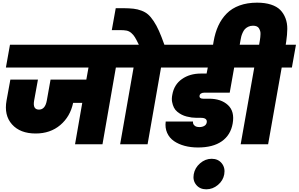

<svg xmlns="http://www.w3.org/2000/svg" viewBox="-20 -1073 2221 1428"><path d="M23.9 -570.8 54.2 -740.2H948.2L918 -570.8H841.8L742.2 0H538.1L591.8 -308.1H523.9Q502.4 -205.6 428.2 -142.8Q354 -80.1 245.1 -80.1Q129.9 -80.1 69.3 -147.9Q8.8 -215.8 28.8 -326.2L57.1 -481H262.2L233.9 -325.2Q221.7 -257.8 270 -257.8Q315.9 -257.8 328.1 -325.2L356 -481H622.1L638.2 -570.8Z M1077.6 0H873.5L973.6 -570.8H896.5L926.8 -740.2H1012.7Q994.6 -777.8 983.4 -796.1Q972.2 -814.5 956.1 -828.1Q939.9 -841.8 921.1 -845.5Q902.3 -849.1 870.6 -849.1H811.5L840.8 -1012.2H896.5Q941.9 -1011.7 972.4 -1008.3Q1002.9 -1004.9 1032.2 -993.9Q1061.5 -982.9 1081.5 -965.3Q1101.6 -947.8 1122.8 -916Q1144 -884.3 1162.4 -843Q1180.7 -801.8 1202.6 -740.2H1283.7L1253.4 -570.8H1177.7Z M1234.4 -570.8 1263.7 -740.2H1845.7L1816.4 -570.8H1721.7L1688.5 -383.8H1499.5Q1485.4 -383.8 1475.6 -377.9Q1465.8 -372.1 1464.4 -361.8Q1462.4 -350.1 1469.5 -344.5Q1476.6 -338.9 1490.7 -338.9H1534.7Q1624.5 -338.9 1675.5 -291.5Q1726.6 -244.1 1710.4 -153.8Q1695.3 -68.4 1629.6 -22.2Q1564 23.9 1452.6 23.9Q1398.9 23.9 1353.3 11.7Q1307.6 -0.5 1273.7 -23.9Q1239.7 -47.4 1223.1 -84.7Q1206.5 -122.1 1212.4 -168.9H1415.5Q1414.1 -153.3 1422.4 -143.6Q1430.7 -133.8 1440.9 -130.9Q1451.2 -127.9 1463.4 -127.9Q1484.4 -127.9 1499.5 -136.7Q1514.6 -145.5 1517.6 -162.1Q1520.5 -178.2 1510 -187.5Q1499.5 -196.8 1471.7 -196.8H1439.5Q1422.9 -196.8 1406 -199Q1389.2 -201.2 1368.9 -206.3Q1348.6 -211.4 1331.8 -220Q1314.9 -228.5 1298.8 -241.7Q1282.7 -254.9 1273.7 -272.9Q1264.6 -291 1260 -314.9Q1255.4 -338.9 1261.7 -369.1Q1274.9 -444.3 1333.3 -485.1Q1391.6 -525.9 1473.6 -525.9H1516.6L1525.4 -570.8Z M1514.2 335Q1466.8 335 1439.7 302.2Q1412.6 269.5 1420.9 223.1Q1429.2 175.3 1468 141.6Q1506.8 107.9 1554.2 107.9Q1602.1 107.9 1629.2 141.4Q1656.2 174.8 1647.9 223.1Q1639.6 270 1600.8 302.5Q1562 335 1514.2 335Z M1557.1 -695.8 1568.8 -765.1Q1580.1 -830.6 1603.8 -881.8Q1627.4 -933.1 1665.8 -972.2Q1704.1 -1011.2 1761.5 -1032.2Q1818.8 -1053.2 1892.1 -1053.2Q1951.7 -1053.2 1995.6 -1038.8Q2039.6 -1024.4 2064.7 -998.8Q2089.8 -973.1 2103.5 -937Q2117.2 -900.9 2116.7 -857.7Q2116.2 -814.5 2108.9 -765.1L2105 -740.2H2181.2L2150.9 -570.8H2075.2L1974.1 0H1770L1871.1 -570.8H1793.9L1824.2 -740.2H1907.2L1913.1 -774.9Q1915 -787.1 1916 -796.6Q1917 -806.2 1917.5 -819.6Q1918 -833 1914.8 -843Q1911.6 -853 1906 -862.5Q1900.4 -872.1 1888.9 -877Q1877.4 -881.8 1861.8 -881.8Q1841.8 -881.8 1825.9 -874Q1810.1 -866.2 1800.8 -855.7Q1791.5 -845.2 1784.4 -829.1Q1777.3 -813 1774.4 -801.3Q1771.5 -789.6 1769 -774.9L1754.9 -695.8Z"/></svg>

Font: SVN-Poppins Black
Style: Italic
Weight: 900
Italic angle: -10°
Designer: Ninad Kale (Devanagari), Jonny Pinhorn (Latin)
Foundry: Indian Type Foundry
Version: Version 3.002 2017